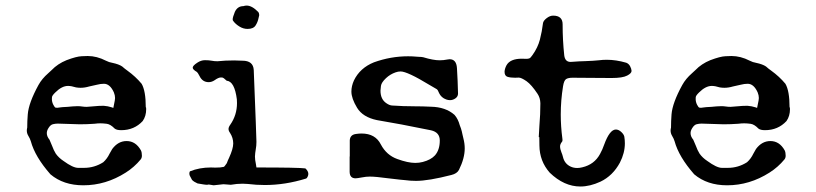

<svg xmlns="http://www.w3.org/2000/svg" viewBox="-20 -659 2970 699"><path d="M392.6 -266.1 397.9 -293Q398.9 -297.4 398.9 -302.2Q398.9 -312 394.5 -322.8Q380.4 -354 358.4 -354Q346.2 -354 333.3 -350.6Q320.3 -347.2 304.7 -344.2Q288.6 -339.4 273.4 -339.4Q265.1 -339.4 256.8 -340.8Q239.7 -346.2 227.5 -346.2Q205.1 -346.2 181.2 -322.3Q169.4 -311 169.2 -304.9Q168.9 -298.8 168.9 -298.3Q168.9 -287.6 174.1 -277.6Q179.2 -267.6 182.6 -267.1Q186 -266.6 188.5 -266.6Q192.4 -266.6 197.8 -267.8Q203.1 -269 226.1 -270Q243.7 -272 262.2 -272.5Q271 -272.5 279.3 -271.2Q287.6 -270 295.9 -270Q308.1 -270.5 321.3 -272Q338.9 -273.9 357.4 -273.9Q372.6 -272.9 387.2 -268.1ZM283.2 15.6Q210.9 15.6 163.6 -24.4Q107.4 -88.4 92.3 -144.5Q89.4 -154.3 83.5 -163.8Q77.6 -173.3 77.6 -183.6Q77.6 -189 79.1 -194.3Q79.1 -218.3 81.1 -242.7Q84.5 -284.7 120.1 -349.6Q132.8 -372.6 155.3 -392.1L168 -403.8Q189.9 -426.8 222.2 -439.9Q258.3 -453.6 277.3 -454.3Q296.4 -455.1 299.3 -455.1Q332.5 -455.1 365.7 -438Q377 -432.1 389.2 -430.2Q412.6 -425.3 424.8 -417Q434.1 -408.7 443.8 -401.9Q473.6 -380.4 495.6 -354Q510.7 -328.1 510.7 -268.6Q512.2 -268.6 512.2 -261.7Q512.2 -236.3 499.5 -218.3Q468.8 -185.1 421.4 -185.1Q404.8 -185.1 397.5 -190.9Q382.3 -206.5 368.9 -208.3Q355.5 -210 345.7 -210Q335.4 -210 324.7 -208.5Q297.9 -206.5 270.5 -206.5Q260.3 -206.5 190.4 -209Q181.6 -209 172.6 -206.8Q163.6 -204.6 156.2 -192.4Q150.4 -183.1 150.4 -174.3Q150.4 -162.1 160.2 -150.4Q165.5 -138.7 169.9 -127.4Q175.3 -112.3 183.1 -99.6Q193.8 -84.5 210.9 -73.2Q245.6 -47.9 264.2 -47.9H286.1Q323.7 -47.9 356 -68.4Q370.1 -81.1 378.9 -99.6L388.7 -116.7Q410.2 -145.5 440.9 -145.5Q474.1 -145.5 493.2 -111.3Q496.6 -104 496.6 -92.3Q496.6 -84 492.2 -78.6Q468.8 -50.3 438 -30.8Q365.2 15.6 283.2 15.6Z M757.8 15.6 739.7 12.7Q737.8 13.7 731 13.7Q727.1 13.7 699.2 8.8Q686.5 3.4 679.2 -3.9L670.9 -19.5Q669.4 -23.4 669.4 -27.3Q669.4 -31.7 671.4 -35.2Q706.1 -49.3 748 -49.3L763.7 -48.8Q784.2 -48.8 793.5 -51.3H793.9Q796.9 -51.3 805.7 -64.9Q809.6 -75.7 814 -84.5Q829.1 -117.7 829.1 -136.7Q829.1 -157.2 817.4 -175.3Q812 -182.6 812 -189.5Q812 -196.3 818.4 -205.1Q842.8 -240.2 842.8 -283.7L842.3 -297.4Q834 -362.8 805.2 -365.2Q793.5 -376.5 789.1 -376.7Q784.7 -377 784.2 -377Q775.4 -377 761.7 -367.2Q751 -359.9 739.7 -359.9Q716.8 -359.9 706.1 -382.8Q699.7 -395 696.8 -397Q681.6 -405.8 681.6 -412.6Q681.6 -419.9 698.2 -430.7Q711.9 -439.9 726.1 -439.9Q740.2 -439.9 750.2 -438Q760.3 -436 771.5 -436Q800.3 -439 832.5 -439Q847.7 -439 862.8 -438Q901.9 -438 903.8 -404.3Q913.6 -158.2 913.6 -142.6Q913.6 -128.4 911.1 -115Q908.7 -101.6 908.2 -89.4Q908.2 -77.1 911.6 -62Q913.1 -54.2 913.6 -49.3Q1068.8 -49.3 1091.8 -45.9Q1102.5 -36.1 1102.5 -25.9Q1102.5 -21.5 1100.6 -17.1Q1098.1 -10.3 1093.8 -8.8Q1018.1 14.6 944.3 14.6Q913.1 14.6 881.8 10.7Q872.6 9.8 863.3 9.8Q842.3 9.8 820.3 13.7L793.5 11.7Q775.4 13.2 757.8 15.6ZM881.3 -553.7Q865.7 -553.7 851.6 -562.5Q837.4 -571.3 829.6 -582Q827.1 -584.5 827.1 -588.4Q827.1 -596.2 835 -615.7Q844.7 -636.7 866.2 -636.7Q872.1 -638.7 877.9 -638.7Q897.5 -638.7 920.4 -615.2Q922.9 -612.8 923.8 -604L921.4 -593.8Q918.5 -578.6 910.4 -566.2Q902.3 -553.7 881.3 -553.7Z M1494.6 -0.5Q1474.1 -0.5 1452.6 -3.4Q1444.8 -4.4 1436.5 -4.9Q1415.5 -6.8 1394 -9.8Q1347.7 -16.1 1326.2 -16.1Q1312.5 -16.1 1298.3 -13.2Q1279.8 -9.8 1274.4 -9.8Q1253.4 -9.8 1252.9 -33.2V-89.4H1253.4V-147.9Q1254.4 -168.9 1276.9 -171.4Q1287.1 -172.9 1296.4 -172.9Q1346.7 -172.9 1366.7 -132.8Q1387.2 -94.2 1426.3 -80.1Q1465.3 -65.9 1491.7 -65.9Q1505.9 -65.9 1519 -69.3Q1548.8 -77.1 1563.5 -93.3Q1581.1 -113.3 1581.1 -147.5Q1581.1 -177.2 1549.3 -184.6Q1432.6 -208.5 1352.5 -221.7Q1300.8 -232.4 1280 -266.6Q1259.3 -300.8 1259.3 -325.7Q1259.3 -345.7 1268.6 -366.2Q1290.5 -411.6 1341.3 -432.1Q1402.3 -454.1 1465.8 -454.1Q1481.4 -454.1 1497.6 -452.6L1505.4 -452.1Q1513.2 -452.1 1520.5 -450.7Q1557.1 -439.5 1580.6 -439.5Q1594.7 -439.5 1608.9 -442.4L1616.7 -443.4Q1641.6 -443.4 1643.6 -411.1Q1646.5 -364.7 1647.5 -318.4Q1647.5 -307.6 1638.2 -301Q1628.9 -294.4 1618.2 -294.4Q1611.3 -294.4 1604.5 -296.9Q1586.4 -303.2 1578.1 -320.8Q1578.1 -321.8 1577.6 -322.3Q1574.2 -331.5 1569.8 -334.5L1543.9 -349.6Q1462.9 -398.9 1438.5 -398.9Q1429.2 -398.9 1419.9 -395.5Q1400.4 -388.7 1385.3 -374.5Q1368.7 -358.9 1366.9 -346.4Q1365.2 -334 1365.2 -329.1Q1365.2 -297.4 1386.7 -283.2Q1397 -275.9 1406.7 -274.9Q1448.2 -272 1489.7 -272Q1519 -272 1548.3 -270.5Q1602.5 -269.5 1634.8 -240.7Q1647.9 -225.6 1653.8 -203.1L1658.2 -191.4Q1661.6 -180.7 1663.6 -169.9L1667 -155.3Q1671.9 -136.7 1671.9 -118.7Q1671.9 -83 1650.9 -40.5Q1643.6 -26.9 1623.5 -22Q1540 -0.5 1494.6 -0.5Z M2092.8 20Q2033.7 20 1981.4 -30.3Q1944.3 -72.3 1943.8 -129.4Q1943.4 -142.1 1943.4 -159.7H1941.4L1943.8 -202.1Q1947.3 -242.7 1947.3 -283.2Q1946.8 -302.7 1937 -317.4Q1915 -350.6 1897 -363.3Q1877.9 -376.5 1868.7 -376.5L1855.5 -376Q1838.4 -376 1827.6 -379.4Q1816.9 -382.8 1816.9 -397.9Q1817.4 -408.7 1823.7 -420.9Q1836.9 -445.3 1879.9 -445.3L1895.5 -444.8Q1902.8 -444.8 1907.2 -446.5Q1911.6 -448.2 1918.9 -459Q1938 -485.8 1945.6 -514.9Q1953.1 -543.9 1957 -575.7Q1959 -584.5 1970.7 -593.3Q1982.4 -602.1 1993.7 -602.1Q2028.3 -602.1 2028.3 -570.3V-568.4Q2028.3 -513.2 2034.2 -457.5Q2037.1 -433.6 2057.1 -433.6L2065.4 -434.1Q2088.9 -436 2112.3 -436.5Q2140.6 -437.5 2159.7 -439.5Q2174.3 -441.4 2189 -441.4Q2222.7 -441.4 2259.8 -430.7Q2269 -427.2 2273.9 -418Q2278.8 -408.7 2279.3 -400.9Q2279.3 -392.1 2263.2 -383.8Q2246.6 -375 2206.5 -375Q2168.5 -375 2130.6 -375.5Q2092.8 -376 2064.5 -376Q2048.8 -376 2041 -371.1Q2033.2 -366.2 2029.8 -344.7Q2021.5 -293.5 2021.5 -242.2Q2021.5 -198.7 2027.3 -155.3Q2027.3 -152.8 2027.8 -149.9V-147.9Q2027.8 -144.5 2025.4 -142.1Q2019 -133.8 2019 -126Q2019 -116.7 2023.9 -104.5Q2027.3 -96.7 2029.3 -88.4Q2035.2 -62.5 2058.1 -52.2Q2068.8 -47.4 2081.5 -47.4Q2089.8 -47.4 2099.6 -49.8Q2144 -60.1 2164.6 -98.6Q2173.3 -114.3 2179.7 -132.8Q2199.7 -187.5 2222.2 -187.5Q2232.4 -187.5 2242.2 -178.2Q2251 -169.9 2252.9 -161.6Q2254.9 -149.4 2254.9 -137.2Q2254.9 -102.1 2236.8 -66.9Q2210.9 -19 2166 2.4Q2127.9 20 2092.8 20Z M2736.3 -266.1 2741.7 -293Q2742.7 -297.4 2742.7 -302.2Q2742.7 -312 2738.3 -322.8Q2724.1 -354 2702.1 -354Q2689.9 -354 2677 -350.6Q2664.1 -347.2 2648.4 -344.2Q2632.3 -339.4 2617.2 -339.4Q2608.9 -339.4 2600.6 -340.8Q2583.5 -346.2 2571.3 -346.2Q2548.8 -346.2 2524.9 -322.3Q2513.2 -311 2512.9 -304.9Q2512.7 -298.8 2512.7 -298.3Q2512.7 -287.6 2517.8 -277.6Q2522.9 -267.6 2526.4 -267.1Q2529.8 -266.6 2532.2 -266.6Q2536.1 -266.6 2541.5 -267.8Q2546.9 -269 2569.8 -270Q2587.4 -272 2606 -272.5Q2614.7 -272.5 2623 -271.2Q2631.3 -270 2639.6 -270Q2651.9 -270.5 2665 -272Q2682.6 -273.9 2701.2 -273.9Q2716.3 -272.9 2731 -268.1ZM2627 15.6Q2554.7 15.6 2507.3 -24.4Q2451.2 -88.4 2436 -144.5Q2433.1 -154.3 2427.2 -163.8Q2421.4 -173.3 2421.4 -183.6Q2421.4 -189 2422.9 -194.3Q2422.9 -218.3 2424.8 -242.7Q2428.2 -284.7 2463.9 -349.6Q2476.6 -372.6 2499 -392.1L2511.7 -403.8Q2533.7 -426.8 2565.9 -439.9Q2602.1 -453.6 2621.1 -454.3Q2640.1 -455.1 2643.1 -455.1Q2676.3 -455.1 2709.5 -438Q2720.7 -432.1 2732.9 -430.2Q2756.3 -425.3 2768.6 -417Q2777.8 -408.7 2787.6 -401.9Q2817.4 -380.4 2839.4 -354Q2854.5 -328.1 2854.5 -268.6Q2856 -268.6 2856 -261.7Q2856 -236.3 2843.3 -218.3Q2812.5 -185.1 2765.1 -185.1Q2748.5 -185.1 2741.2 -190.9Q2726.1 -206.5 2712.6 -208.3Q2699.2 -210 2689.5 -210Q2679.2 -210 2668.5 -208.5Q2641.6 -206.5 2614.3 -206.5Q2604 -206.5 2534.2 -209Q2525.4 -209 2516.4 -206.8Q2507.3 -204.6 2500 -192.4Q2494.1 -183.1 2494.1 -174.3Q2494.1 -162.1 2503.9 -150.4Q2509.3 -138.7 2513.7 -127.4Q2519 -112.3 2526.9 -99.6Q2537.6 -84.5 2554.7 -73.2Q2589.4 -47.9 2607.9 -47.9H2629.9Q2667.5 -47.9 2699.7 -68.4Q2713.9 -81.1 2722.7 -99.6L2732.4 -116.7Q2753.9 -145.5 2784.7 -145.5Q2817.9 -145.5 2836.9 -111.3Q2840.3 -104 2840.3 -92.3Q2840.3 -84 2835.9 -78.6Q2812.5 -50.3 2781.7 -30.8Q2709 15.6 2627 15.6Z"/></svg>

Font: X Typewriter
Style: Regular
Weight: 400
Monospace: yes
Designer: GGBot
Version: 0.50